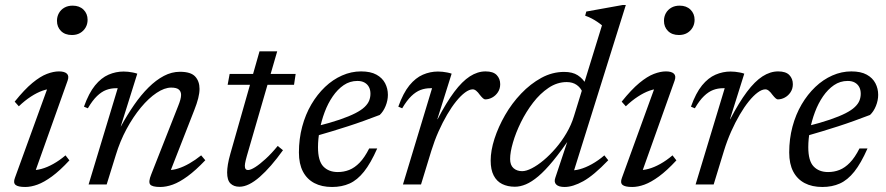

<svg xmlns="http://www.w3.org/2000/svg" viewBox="-20 -735 3531 765"><path d="M39.5 -26.5 173.5 -395.5 189 -381Q172 -381.5 149.8 -373.8Q127.5 -366 103.2 -350.2Q79 -334.5 55 -311.5L38.5 -330Q77.5 -378.5 109 -404.5Q140.5 -430.5 166.8 -440.5Q193 -450.5 215 -450.5Q237 -450.5 246.5 -441.5Q256 -432.5 249.5 -414L115 -36.5L105 -57.5Q122.5 -56 145 -62Q167.5 -68 192.2 -81.8Q217 -95.5 241 -116L256.5 -96Q218.5 -55 187 -32Q155.5 -9 129.5 0.5Q103.5 10 80.5 10Q51.5 10 41.8 1.5Q32 -7 39.5 -26.5ZM207 -652Q207 -669 214.8 -682.8Q222.5 -696.5 236.5 -704.5Q250.5 -712.5 269.5 -712.5Q296.5 -712.5 312.8 -696.5Q329 -680.5 329 -656Q329 -639 321 -625.2Q313 -611.5 299.2 -603.5Q285.5 -595.5 266.5 -595.5Q239 -595.5 223 -611.5Q207 -627.5 207 -652Z M330 -303.5 314.5 -310Q334 -364.5 358.8 -394.8Q383.5 -425 412.5 -437.5Q441.5 -450 472.5 -450Q482 -450 491 -449Q500 -448 509 -446.2Q518 -444.5 527 -441.5L461 -231H461.5Q487 -277.5 514.5 -317.2Q542 -357 571.8 -386.5Q601.5 -416 632.8 -432.5Q664 -449 697 -449Q740.5 -449 757.8 -430Q775 -411 775 -381Q775 -364.5 769.8 -343.5Q764.5 -322.5 754 -296L652.5 -36.5L651.5 -57.5Q669 -57 690.2 -63.8Q711.5 -70.5 735 -84Q758.5 -97.5 781.5 -116L798 -96.5Q759.5 -56 727.2 -32.5Q695 -9 668.5 0.5Q642 10 618.5 10Q586 10 578.2 -0.2Q570.5 -10.5 582.5 -40L690 -313Q695.5 -326.5 698.5 -337.5Q701.5 -348.5 701.5 -357Q701.5 -370.5 692.5 -378.2Q683.5 -386 662 -386Q635.5 -386 604 -365Q572.5 -344 541.5 -306.8Q510.5 -269.5 484.2 -220.8Q458 -172 441.5 -117.5L405 0H333L449 -383.5Q447 -383.5 445.5 -383.5Q444 -383.5 442 -383.5Q421.5 -383.5 403 -376.5Q384.5 -369.5 366.5 -352.2Q348.5 -335 330 -303.5Z M887 -397 895 -440.5H1158L1151.5 -397ZM963.5 -113.5Q961 -104.5 959.2 -97.2Q957.5 -90 956.5 -84.2Q955.5 -78.5 955.5 -74.5Q955.5 -65.5 958.8 -61.5Q962 -57.5 968 -57.5Q978.5 -57.5 996.8 -69Q1015 -80.5 1038.2 -101.8Q1061.5 -123 1086.5 -153.5L1107.5 -136.5Q1083.5 -103 1060.2 -76.2Q1037 -49.5 1015 -30.2Q993 -11 972.8 -1Q952.5 9 934 9Q911.5 9 898.2 -4Q885 -17 885 -48Q885 -61.5 888 -80Q891 -98.5 898 -123L1014 -530.5H1084.5Z M1404 -412.5Q1374 -412.5 1349.5 -395.8Q1325 -379 1305.8 -351Q1286.5 -323 1273.5 -288.2Q1260.5 -253.5 1253.8 -217.2Q1247 -181 1247 -148.5Q1247 -94 1268.2 -71.8Q1289.5 -49.5 1326 -49.5Q1350 -49.5 1371.5 -58Q1393 -66.5 1412.8 -86.8Q1432.5 -107 1451 -143.5H1483Q1457 -84.5 1430.2 -51Q1403.5 -17.5 1372.8 -3.8Q1342 10 1303 10Q1262 10 1232.5 -5.5Q1203 -21 1187 -51.5Q1171 -82 1171 -127.5Q1171 -181.5 1184 -230.2Q1197 -279 1220.5 -319Q1244 -359 1275 -388.5Q1306 -418 1342.8 -434.2Q1379.5 -450.5 1418.5 -450.5Q1456.5 -450.5 1480 -437.5Q1503.5 -424.5 1514.5 -403.2Q1525.5 -382 1525.5 -357Q1525.5 -335 1516.5 -312.8Q1507.5 -290.5 1493 -277Q1461.5 -265 1429.8 -253.5Q1398 -242 1366.2 -231.8Q1334.5 -221.5 1303 -212Q1271.5 -202.5 1240 -193.5L1242 -232Q1296 -245.5 1333.8 -258.5Q1371.5 -271.5 1395.5 -283.8Q1419.5 -296 1432.8 -308.8Q1446 -321.5 1451 -334.5Q1456 -347.5 1456 -361.5Q1456 -377 1450 -388.2Q1444 -399.5 1432.5 -406Q1421 -412.5 1404 -412.5Z M1701.5 -383.5Q1699.5 -383.5 1698 -383.5Q1696.5 -383.5 1694.5 -383.5Q1674 -383.5 1655.5 -376.5Q1637 -369.5 1619 -352.2Q1601 -335 1582.5 -303.5L1567 -310Q1586.5 -364.5 1611.2 -394.8Q1636 -425 1665 -437.5Q1694 -450 1725 -450Q1734.5 -450 1743.5 -449Q1752.5 -448 1761.8 -446.2Q1771 -444.5 1779.5 -441.5L1722.5 -260H1723.5Q1758.5 -327 1790 -369Q1821.5 -411 1852.2 -430.8Q1883 -450.5 1914.5 -450.5Q1945 -450.5 1959 -436Q1973 -421.5 1973 -399.5Q1973 -381.5 1964 -367.8Q1955 -354 1941.2 -346.5Q1927.5 -339 1913 -339Q1909.5 -339 1904.2 -343.5Q1899 -348 1891.5 -357.5Q1884.5 -367.5 1877.5 -373.2Q1870.5 -379 1863.5 -379Q1850 -379 1833 -366.5Q1816 -354 1797.8 -331.5Q1779.5 -309 1761.5 -278.2Q1743.5 -247.5 1727.2 -211Q1711 -174.5 1698.5 -134L1657.5 0H1585.5Z M2300.5 -368.5Q2293.5 -385.5 2277.5 -396.8Q2261.5 -408 2238 -408Q2200 -408 2166 -385.2Q2132 -362.5 2104 -326Q2076 -289.5 2055.5 -247.8Q2035 -206 2023.8 -167.2Q2012.5 -128.5 2012.5 -101.5Q2012.5 -77 2026 -65Q2039.5 -53 2060.5 -53Q2076.5 -53 2099 -64.5Q2121.5 -76 2146 -96.5Q2170.5 -117 2194.2 -144.5Q2218 -172 2237.2 -204.8Q2256.5 -237.5 2267 -272.5L2378.5 -634Q2369.5 -641.5 2359.5 -648.2Q2349.5 -655 2337.8 -661.2Q2326 -667.5 2311.5 -672.5L2316 -689L2460.5 -715H2473.5L2261 -36L2250 -57Q2267.5 -54.5 2290.2 -60.8Q2313 -67 2338.2 -81Q2363.5 -95 2388 -116L2403.5 -96.5Q2345.5 -36 2304 -13Q2262.5 10 2229.5 10Q2206 10 2196.2 0.2Q2186.5 -9.5 2192.5 -26.5L2248.5 -194.5H2257.5Q2216.5 -134 2184 -94.5Q2151.5 -55 2124.8 -32.5Q2098 -10 2075.2 -0.5Q2052.5 9 2031.5 9Q2002.5 9 1980.8 -1.8Q1959 -12.5 1947 -35.8Q1935 -59 1935 -95Q1935 -135 1950.2 -182.2Q1965.5 -229.5 1992.5 -276.5Q2019.5 -323.5 2056.5 -362.2Q2093.5 -401 2137 -424.8Q2180.5 -448.5 2228 -448.5Q2261 -448.5 2281.8 -435.2Q2302.5 -422 2317.5 -396.5Z M2458 -26.5 2592 -395.5 2607.5 -381Q2590.5 -381.5 2568.2 -373.8Q2546 -366 2521.8 -350.2Q2497.5 -334.5 2473.5 -311.5L2457 -330Q2496 -378.5 2527.5 -404.5Q2559 -430.5 2585.2 -440.5Q2611.5 -450.5 2633.5 -450.5Q2655.5 -450.5 2665 -441.5Q2674.5 -432.5 2668 -414L2533.5 -36.5L2523.5 -57.5Q2541 -56 2563.5 -62Q2586 -68 2610.8 -81.8Q2635.5 -95.5 2659.5 -116L2675 -96Q2637 -55 2605.5 -32Q2574 -9 2548 0.5Q2522 10 2499 10Q2470 10 2460.2 1.5Q2450.5 -7 2458 -26.5ZM2625.5 -652Q2625.5 -669 2633.2 -682.8Q2641 -696.5 2655 -704.5Q2669 -712.5 2688 -712.5Q2715 -712.5 2731.2 -696.5Q2747.5 -680.5 2747.5 -656Q2747.5 -639 2739.5 -625.2Q2731.5 -611.5 2717.8 -603.5Q2704 -595.5 2685 -595.5Q2657.5 -595.5 2641.5 -611.5Q2625.5 -627.5 2625.5 -652Z M2867.5 -383.5Q2865.5 -383.5 2864 -383.5Q2862.5 -383.5 2860.5 -383.5Q2840 -383.5 2821.5 -376.5Q2803 -369.5 2785 -352.2Q2767 -335 2748.5 -303.5L2733 -310Q2752.5 -364.5 2777.2 -394.8Q2802 -425 2831 -437.5Q2860 -450 2891 -450Q2900.5 -450 2909.5 -449Q2918.5 -448 2927.8 -446.2Q2937 -444.5 2945.5 -441.5L2888.5 -260H2889.5Q2924.5 -327 2956 -369Q2987.5 -411 3018.2 -430.8Q3049 -450.5 3080.5 -450.5Q3111 -450.5 3125 -436Q3139 -421.5 3139 -399.5Q3139 -381.5 3130 -367.8Q3121 -354 3107.2 -346.5Q3093.5 -339 3079 -339Q3075.5 -339 3070.2 -343.5Q3065 -348 3057.5 -357.5Q3050.5 -367.5 3043.5 -373.2Q3036.5 -379 3029.5 -379Q3016 -379 2999 -366.5Q2982 -354 2963.8 -331.5Q2945.5 -309 2927.5 -278.2Q2909.5 -247.5 2893.2 -211Q2877 -174.5 2864.5 -134L2823.5 0H2751.5Z M3357.5 -412.5Q3327.5 -412.5 3303 -395.8Q3278.5 -379 3259.2 -351Q3240 -323 3227 -288.2Q3214 -253.5 3207.2 -217.2Q3200.5 -181 3200.5 -148.5Q3200.5 -94 3221.8 -71.8Q3243 -49.5 3279.5 -49.5Q3303.5 -49.5 3325 -58Q3346.5 -66.5 3366.2 -86.8Q3386 -107 3404.5 -143.5H3436.5Q3410.5 -84.5 3383.8 -51Q3357 -17.5 3326.2 -3.8Q3295.5 10 3256.5 10Q3215.5 10 3186 -5.5Q3156.5 -21 3140.5 -51.5Q3124.5 -82 3124.5 -127.5Q3124.5 -181.5 3137.5 -230.2Q3150.5 -279 3174 -319Q3197.5 -359 3228.5 -388.5Q3259.5 -418 3296.2 -434.2Q3333 -450.5 3372 -450.5Q3410 -450.5 3433.5 -437.5Q3457 -424.5 3468 -403.2Q3479 -382 3479 -357Q3479 -335 3470 -312.8Q3461 -290.5 3446.5 -277Q3415 -265 3383.2 -253.5Q3351.5 -242 3319.8 -231.8Q3288 -221.5 3256.5 -212Q3225 -202.5 3193.5 -193.5L3195.5 -232Q3249.5 -245.5 3287.2 -258.5Q3325 -271.5 3349 -283.8Q3373 -296 3386.2 -308.8Q3399.5 -321.5 3404.5 -334.5Q3409.5 -347.5 3409.5 -361.5Q3409.5 -377 3403.5 -388.2Q3397.5 -399.5 3386 -406Q3374.5 -412.5 3357.5 -412.5Z"/></svg>

Font: Newsreader 16pt 16pt
Style: Italic
Weight: 400
Italic angle: -17°
Version: Version 1.003